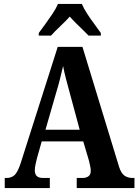

<svg xmlns="http://www.w3.org/2000/svg" viewBox="-20 -951 700 971"><path d="M4 0V-51H14Q37 -51 53 -65Q69 -79 84 -124L272 -714H397L582 -108Q592 -76 608.5 -63.5Q625 -51 650 -51H660V0H368V-51H397Q416 -51 427.5 -59.5Q439 -68 439 -87Q439 -99 435.5 -113.5Q432 -128 430 -138L401 -236H191L167 -151Q164 -139 160 -121Q156 -103 156 -90Q156 -71 165.5 -61Q175 -51 198 -51H232V0ZM210 -295H383L332 -484Q322 -520 313.5 -553Q305 -586 299 -617Q292 -586 284 -554Q276 -522 266 -489ZM176 -784Q190 -803 209 -829Q228 -855 246 -882Q264 -909 273 -931H394Q403 -909 420.5 -882Q438 -855 457.5 -829Q477 -803 490 -784V-771H428Q417 -783 399.5 -799.5Q382 -816 364 -834Q346 -852 333 -867Q312 -844 284 -817.5Q256 -791 238 -771H176Z"/></svg>

Font: Noto Serif Hebrew Condensed
Style: Bold
Weight: 700
Width: 3
Designer: Monotype Design Team
Foundry: Monotype Imaging Inc.
Version: Version 2.004; ttfautohint (v1.8.4.7-5d5b)